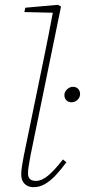

<svg xmlns="http://www.w3.org/2000/svg" viewBox="-20 -765 352 796"><path d="M119 11Q96 11 82 -3Q68 -17 68 -41Q68 -57 71 -75.5Q74 -94 78 -116L161 -519Q172 -571 181.5 -621Q191 -671 201 -723L209 -712L81 -715L85 -733L220 -745L233 -738L106 -118Q103 -100 99.5 -80.5Q96 -61 96 -47Q96 -30 104.5 -22.5Q113 -15 129 -15Q153 -15 179.5 -37Q206 -59 241 -104L255 -92Q233 -62 211 -38.5Q189 -15 166.5 -2Q144 11 119 11ZM277 -341Q263 -341 255 -349.5Q247 -358 247 -370Q247 -380 252 -387.5Q257 -395 265 -400Q273 -405 283 -405Q296 -405 304 -396.5Q312 -388 312 -375Q312 -366 307 -358Q302 -350 294 -345.5Q286 -341 277 -341Z"/></svg>

Font: Source Serif 4 ExtraLight
Style: Italic
Weight: 250
Italic angle: -12°
Designer: Frank Grießhammer
Foundry: Adobe Systems Incorporated
Version: Version 4.004;hotconv 1.0.116;makeotfexe 2.5.65601